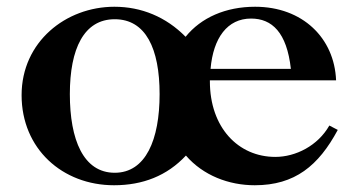

<svg xmlns="http://www.w3.org/2000/svg" viewBox="-20 -538 1060 569"><path d="M318 11C403 11 475 -17 531 -77C582 -18 658 11 735 11C854 11 924 -47 981 -153L956 -166C922 -106 856 -73 796 -73C686 -73 602 -160 602 -297V-300H976C971 -425 877 -518 736 -518C649 -518 576 -486 530 -429C472 -488 399 -518 319 -518C175 -518 44 -414 44 -256C44 -97 165 11 318 11ZM187 -259C187 -394 229 -481 320 -481C412 -481 453 -394 453 -259C453 -124 412 -26 320 -26C227 -26 187 -124 187 -259ZM604 -334C612 -426 654 -483 724 -483C786 -483 830 -442 842 -334Z"/></svg>

Font: Ortica Linear
Style: Bold
Weight: 700
Designer: Benedetta Bovani
Foundry: Collletttivo
Version: Version 2.000;Glyphs 3.1.2 (3151)